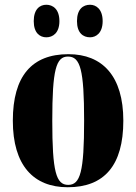

<svg xmlns="http://www.w3.org/2000/svg" viewBox="-20 -778 573 808"><path d="M359 -621C384 -621 412 -639 412 -689C412 -740 384 -758 359 -758C330 -758 304 -740 304 -689C304 -639 330 -621 359 -621ZM175 -621C202 -621 230 -639 230 -689C230 -740 202 -758 175 -758C148 -758 122 -740 122 -689C122 -639 148 -621 175 -621ZM265 10C419 10 499 -82 499 -270C499 -458 411 -550 268 -550C114 -550 34 -458 34 -270C34 -82 121 10 265 10ZM267 0C216 0 200 -55 200 -270C200 -485 216 -540 266 -540C318 -540 334 -485 334 -270C334 -55 318 0 267 0Z"/></svg>

Font: Noto Serif Display ExtraCondensed Black
Style: Regular
Weight: 900
Width: 2
Designer: Monotype Design Team
Foundry: Monotype Imaging Inc.
Version: Version 2.009